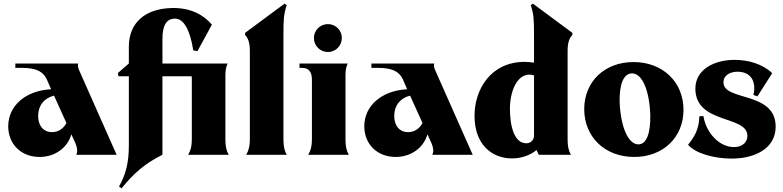

<svg xmlns="http://www.w3.org/2000/svg" viewBox="-20 -848 4290 1052"><path d="M398 0H619L415 -460C407 -477 405 -488 408 -500H64V-476H103C184 -476 218 -452 236 -414L260 -359C121 -352 25 -269 25 -156C25 -58 96 12 197 12C281 12 350 -38 371 -112L393 -64C404 -37 406 -19 398 0ZM189 -212C189 -270 222 -311 276 -324L344 -174C328 -143 299 -124 265 -124C219 -124 189 -158 189 -212Z M632 174 646 184C714 100 774 48 870 0V-430H1030C1031 -424 1031 -418 1031 -412V-84C1031 -48 1025 -24 1011 0H1233C1220 -23 1215 -48 1215 -84V-437C1215 -464 1219 -482 1227 -500H870V-634C870 -707 891 -746 939 -746C989 -746 1022 -679 1039 -572L1062 -568L1141 -713C1097 -765 1026 -807 920 -804C772 -800 686 -721 686 -592V-500L626 -448L629 -430H686V-52C686 41 670 108 632 174Z M1329 0H1551C1538 -23 1533 -48 1533 -84V-656C1533 -745 1535 -771 1551 -820L1539 -828L1323 -668V-656C1341 -638 1349 -611 1349 -568V-84C1349 -48 1343 -24 1329 0Z M1669 0H1891C1878 -23 1873 -48 1873 -84V-437C1873 -464 1877 -482 1885 -500H1621V-476H1637C1671 -476 1689 -454 1689 -412V-84C1689 -48 1683 -24 1669 0ZM1777 -563C1819 -563 1853 -597 1853 -640C1853 -682 1819 -716 1777 -716C1734 -716 1700 -682 1700 -640C1700 -597 1734 -563 1777 -563Z M2349 0H2570L2366 -460C2358 -477 2356 -488 2359 -500H2015V-476H2054C2135 -476 2169 -452 2187 -414L2211 -359C2072 -352 1976 -269 1976 -156C1976 -58 2047 12 2148 12C2232 12 2301 -38 2322 -112L2344 -64C2355 -37 2357 -19 2349 0ZM2140 -212C2140 -270 2173 -311 2227 -324L2295 -174C2279 -143 2250 -124 2216 -124C2170 -124 2140 -158 2140 -212Z M2906 -656V-505C2888 -507 2871 -509 2855 -509C2668 -509 2580 -357 2580 -214C2580 -47 2684 20 2785 20C2836 20 2885 3 2920 -26C2924 -16 2929 -6 2932 0H3108C3095 -23 3090 -48 3090 -84V-568C3090 -611 3098 -638 3116 -656V-668L2900 -828L2888 -820C2904 -771 2906 -745 2906 -656ZM2774 -253C2774 -344 2811 -439 2880 -439C2888 -439 2897 -438 2906 -435V-106C2906 -79 2887 -63 2864 -63C2798 -63 2774 -155 2774 -253Z M3455 12C3613 12 3725 -95 3725 -246C3725 -399 3611 -508 3451 -508C3293 -508 3181 -401 3181 -250C3181 -97 3295 12 3455 12ZM3478 -57C3422 -57 3381 -152 3375 -288C3373 -390 3398 -445 3442 -446C3498 -447 3538 -355 3543 -219C3545 -117 3522 -57 3478 -57Z M3989 21C4112 21 4230 -32 4230 -154C4230 -350 3943 -292 3944 -397C3944 -436 3981 -455 4020 -455C4090 -455 4113 -410 4113 -364C4113 -352 4111 -339 4108 -328L4130 -320L4211 -447C4159 -497 4081 -520 4005 -520C3894 -520 3790 -468 3790 -362C3791 -166 4075 -218 4075 -104C4075 -62 4039 -42 4002 -42C3921 -42 3849 -120 3834 -212L3812 -211C3810 -137 3783 -96 3750 -55C3788 -9 3890 21 3989 21Z"/></svg>

Font: Sinistre Bold
Style: Regular
Weight: 900
Designer: Jules Durand
Foundry: Collletttivo
Version: Version 69.420;Glyphs 3.2 (3217)